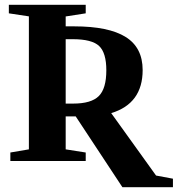

<svg xmlns="http://www.w3.org/2000/svg" viewBox="-20 -675 745 805"><path d="M425.8 -380.4Q425.8 -453.6 395.5 -482.2Q365.2 -510.7 284.7 -510.7H255.4V-240.7H287.1Q362.3 -240.7 394 -272Q425.8 -303.2 425.8 -380.4ZM493.2 109.9 297.4 -187H255.4V-48.8L339.4 -35.6V0H23.4V-35.6L101.1 -48.8V-606.4L17.1 -619.1V-654.8H339.4V-619.1L255.4 -606V-564.5H291Q435.5 -564.5 506.8 -520Q578.1 -475.6 578.1 -381.3Q578.1 -240.7 446.3 -200.7L634.3 61L705.1 74.2V109.9Z"/></svg>

Font: Tinos
Style: Bold
Weight: 700
Designer: Steve Matteson
Foundry: Monotype Imaging Inc.
Version: Version 1.23